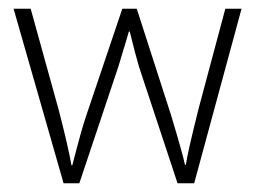

<svg xmlns="http://www.w3.org/2000/svg" viewBox="-20 -418 582 438"><path d="M385 0 297 -266Q289 -293 276 -346H274L266 -319L250 -266L161 0H125L11 -398H50L114 -167Q136 -82 143 -41H145Q167 -127 177 -155L259 -398H292L370 -156Q396 -70 402 -42H404Q407 -66 433 -170L494 -398H531L423 0Z"/></svg>

Font: Azad Pori Unicode
Style: Regular
Weight: 400
Designer: Abul Kalam Azad
Foundry: Lipighor Font Foundry
Version: Version 1.026;December 22, 2019;FontCreator 12.0.0.2547 64-b